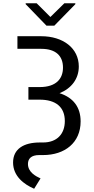

<svg xmlns="http://www.w3.org/2000/svg" viewBox="-20 -952 580 1191"><path d="M88.1 -727.3V-649.1H235.8C328.1 -649.1 370.7 -603.7 370.7 -532.7C370.7 -464.5 329.5 -411.9 225.9 -411.9H156.2V-333.8H225.9C326.7 -333.8 382.1 -287.6 382.1 -201C382.1 -120 332.4 -68.2 247.2 -68.2H227.3C126.4 -68.2 61.1 -27.7 61.1 56.1C61.1 141.3 129.3 191.8 191.8 218.8L231.5 154.8C203.1 142 153.4 116.5 153.4 65.3C153.4 32.7 173.3 9.9 223 9.9H247.2C382.1 9.9 480.1 -66.8 480.1 -198.9C480.1 -288.4 433.2 -347.3 349.4 -373.9C424 -404.1 468.8 -463.4 468.8 -539.8C468.8 -653.4 370.7 -727.3 235.8 -727.3ZM207.4 -931.8H139.2V-926.1L268.5 -792.6H316.8L447.4 -926.1V-931.8H379.3L292.6 -846.6Z"/></svg>

Font: Karasuma Gothic
Style: Regular
Weight: 400
Designer: Rasmus Andersson, Ryoko Nishizuka
Foundry: Genbu
Version: Version 1.00